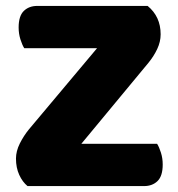

<svg xmlns="http://www.w3.org/2000/svg" viewBox="-20 -629 600 649"><path d="M308 -466H62Q55 -477 49 -496Q43 -515 43 -536Q43 -575 60.5 -592Q78 -609 106 -609H479Q523 -573 523 -513Q523 -488 511.5 -463.5Q500 -439 482 -417L255 -143H511Q518 -132 524 -113Q530 -94 530 -73Q530 -34 512.5 -17Q495 0 467 0H73Q56 -14 45 -38Q34 -62 34 -93Q34 -118 47 -144Q60 -170 78 -192Z"/></svg>

Font: Baloo
Style: Regular
Weight: 400
Designer: Sarang Kulkarni and Ek Type
Foundry: Ek Type
Version: Version 1.443;PS 1.000;hotconv 16.6.51;makeotf.lib2.5.65220;